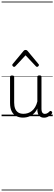

<svg xmlns="http://www.w3.org/2000/svg" viewBox="-20 -1468 686 2426"><path d="M270 18Q222 18 185 -1.5Q148 -21 127.5 -61.5Q107 -102 107 -166V-496Q107 -505 113 -509.5Q119 -514 132 -514Q146 -514 152.5 -509.5Q159 -505 159 -496V-171Q159 -127 171.5 -95.5Q184 -64 210 -47Q236 -30 277 -30Q306 -30 333 -39Q360 -48 383 -66.5Q406 -85 424 -115Q442 -145 452 -186V-496Q452 -506 458.5 -510.5Q465 -515 479 -515Q492 -515 498 -510.5Q504 -506 504 -496V-93Q504 -73 508.5 -58.5Q513 -44 523 -36.5Q533 -29 547 -29Q557 -29 567 -32.5Q577 -36 587 -43Q597 -50 607 -61Q613 -67 620 -66.5Q627 -66 633 -59Q638 -54 639.5 -47Q641 -40 636 -34Q625 -19 609 -7Q593 5 575 12Q557 19 537 19Q517 19 502 13Q487 7 476 -5Q465 -17 459 -35Q453 -53 452 -76V-97Q437 -63 415.5 -41Q394 -19 370 -6Q346 7 320.5 12.5Q295 18 270 18ZM158 -623Q150 -623 142.5 -631Q135 -639 135 -647Q135 -649 136 -652Q137 -655 140 -659L278 -825Q283 -831 288.5 -834Q294 -837 303 -837Q312 -837 317.5 -834Q323 -831 328 -825L466 -659Q470 -655 471 -652Q472 -649 472 -647Q472 -639 464 -631Q456 -623 448 -623Q443 -623 439.5 -625.5Q436 -628 432 -632L303 -769L175 -632Q171 -628 167 -625.5Q163 -623 158 -623ZM0 928H646V938H0ZM0 -20H646V0H0ZM0 -505H646V-500H0ZM0 -1448H646V-1438H0Z"/></svg>

Font: Playwrite ID Guides
Style: Regular
Weight: 400
Designer: Veronika Burian, José Scaglione
Foundry: TypeTogether
Version: Version 1.003